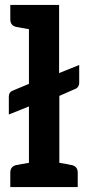

<svg xmlns="http://www.w3.org/2000/svg" viewBox="-20 -763 359 783"><path d="M286 -400C297 -404 303 -413 303 -427V-498L221 -465V-743H98H22V-684C22 -667 30 -657 47 -653C49 -653 51 -652 54 -652C57 -652 62 -650 69 -649C76 -648 86 -646 98 -644V-421L31 -393C21 -389 16 -381 16 -369V-296L98 -329V-99C86 -97 76 -95 69 -94C62 -93 57 -92 54 -91C51 -90 48 -90 47 -90C30 -86 22 -76 22 -59V0H98H222H297V-59C297 -76 289 -86 272 -90C271 -90 269 -90 266 -91C263 -92 258 -93 251 -94C244 -95 234 -97 222 -99V-372Z"/></svg>

Font: SVN-Aleo
Style: Bold
Weight: 700
Designer: Alessio Laiso
Version: Version 1.2.2